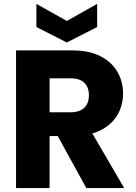

<svg xmlns="http://www.w3.org/2000/svg" viewBox="-20 -959 692 979"><path d="M433.4 -473.8Q433.4 -513.1 410.4 -536.4Q387.3 -559.7 338.8 -559.7H232.9V-386.4H338.8Q371.1 -386.4 391.9 -396.9Q412.8 -407.5 423.1 -427.1Q433.4 -446.7 433.4 -473.8ZM61.8 -701.9H349.3Q435.5 -701.9 492.9 -672Q550.3 -642.2 578.9 -592.3Q607.5 -542.4 607.5 -481.2Q607.5 -439.4 592.4 -400.6Q577.3 -361.7 545.6 -331.2Q514 -300.7 465.4 -283Q416.8 -265.3 349.3 -265.3H232.9V0H61.8ZM252.9 -304.4H435.8L613.2 0H420.2ZM320.8 -852.2 475.4 -939.2V-821.2L320.8 -742.4L165.6 -821.2V-939.2Z"/></svg>

Font: Poppins Variable
Style: Regular
Weight: 100
Designer: Jonny Pinhorn
Foundry: Indian Type Foundry
Version: Version 6.000